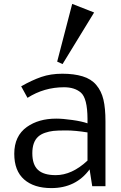

<svg xmlns="http://www.w3.org/2000/svg" viewBox="-20 -962 623 992"><path d="M53.7 0ZM303.2 -630.9 275.4 -643.6 353 -941.9 466.3 -897.5ZM268.1 -57.1Q351.6 -57.1 432.1 -132.3V-277.8Q368.2 -288.1 322.3 -288.1Q276.4 -288.1 255.1 -285.6Q233.9 -283.2 212.6 -275.9Q191.4 -268.6 177.7 -256.3Q147 -229 147 -170.2Q147 -111.3 176.3 -84.2Q205.6 -57.1 268.1 -57.1ZM432.1 -324.7V-348.1Q431.6 -454.6 397.5 -483.9Q365.2 -511.2 311 -511.2Q208 -511.2 122.1 -456.5L89.4 -516.1Q145.5 -547.9 193.6 -564.5Q241.7 -581.1 302 -581.1Q362.3 -581.1 406.7 -567.6Q451.2 -554.2 477.5 -522.9Q503.9 -491.7 514.4 -447.3Q524.9 -402.8 524.9 -335V0H456.5L442.9 -86.9Q372.1 9.8 245.1 9.8Q155.3 9.8 104.5 -34.9Q53.7 -79.6 53.7 -167.5Q53.7 -259.8 119.1 -306.2Q179.7 -349.1 270.5 -349.1Q304.2 -349.1 354 -342Q403.8 -335 432.1 -324.7Z"/></svg>

Font: Dhyana
Style: Regular
Weight: 400
Foundry: Vernon Adams
Version: Version 1.002; ttfautohint (v0.8.51-6076)